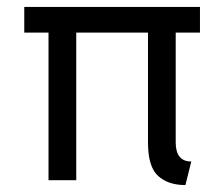

<svg xmlns="http://www.w3.org/2000/svg" viewBox="-20 -520 647 554"><path d="M50 -500H557V-426H487V-109Q487 -54 532 -54L515 14Q465 14 436 -12.5Q407 -39 407 -109V-426H200V0H120V-426H50Z"/></svg>

Font: Imprima
Style: Regular
Weight: 400
Version: Version 1.001